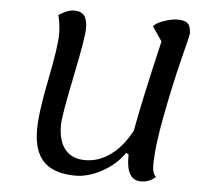

<svg xmlns="http://www.w3.org/2000/svg" viewBox="-48 -653 832 730"><g transform="rotate(5 368.5 -287.5)"><path d="M266 25Q184 25 144.5 -14.5Q105 -54 105 -137Q105 -200 131 -329.5Q157 -459 157 -505Q157 -540 148 -578Q182 -600 206 -600Q233 -600 245 -585Q257 -570 257 -537Q257 -500 225.5 -348Q194 -196 194 -162Q194 -101 220.5 -69Q247 -37 297 -37Q349 -37 394.5 -70.5Q440 -104 472 -165Q490 -268 547 -512L510 -566Q517 -578 547 -589Q577 -600 602 -600Q629 -600 640.5 -589Q652 -578 652 -550Q652 -545 628 -450Q604 -355 580.5 -233Q557 -111 557 -40Q557 -9 571 3Q548 25 515 25Q460 25 460 -63V-73L450 -78Q420 -33 367 -4Q314 25 266 25Z"/></g></svg>

Font: Lemonada Light
Style: Regular
Weight: 300
Designer: Mohamed Gaber (Arabic), Eduardo Tunni (Latin)
Foundry: Kief Type Foundry
Version: Version 4.004